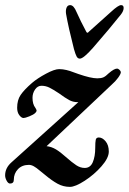

<svg xmlns="http://www.w3.org/2000/svg" viewBox="-20 -697 503 750"><path d="M452 -415Q452 -408 441.5 -393.5Q431 -379 416 -366L162 -126Q181 -124 198.5 -113.5Q216 -103 237 -84Q262 -62 278 -51.5Q294 -41 311 -41Q333 -41 342.5 -63.5Q352 -86 352 -119Q352 -142 354 -151Q356 -160 366 -160Q380 -160 392.5 -145Q405 -130 405 -105Q405 -80 376.5 -47.5Q348 -15 311 9Q274 33 253 33Q227 33 204.5 20.5Q182 8 157 -13Q150 -18 136 -30Q122 -42 112 -47.5Q102 -53 93 -53Q66 -53 50 -36Q34 -19 34 5Q34 20 19 20Q12 20 6 9Q0 -2 0 -12Q0 -41 25 -63L286 -298H282Q265 -298 249.5 -306.5Q234 -315 211 -332Q187 -348 172.5 -355Q158 -362 142 -362Q127 -362 117 -347.5Q107 -333 107 -315Q107 -290 118 -276Q123 -268 123 -265Q123 -261 118 -256Q111 -249 94.5 -242.5Q78 -236 72 -236Q64 -236 55.5 -247Q47 -258 47 -276Q47 -306 60.5 -326Q74 -346 105 -373Q126 -391 159.5 -409Q193 -427 211 -427Q225 -427 239.5 -423.5Q254 -420 265 -415.5Q276 -411 286 -408Q335 -391 360 -391Q375 -391 384 -395Q393 -399 405 -411Q426 -429 437 -429Q442 -429 447 -424Q452 -419 452 -415ZM269 -505Q247 -591 238 -643Q236 -657 240 -667Q244 -677 254 -677Q268 -677 279 -650Q295 -614 317 -573Q321 -565 327 -573L414 -651Q442 -677 453 -677Q463 -677 463 -666Q463 -654 452 -640Q410 -587 343 -510Q306 -468 292 -468Q284 -468 279.5 -476Q275 -484 269 -505Z"/></svg>

Font: EB Garamond SemiBold
Style: Italic
Weight: 600
Italic angle: -17.2°
Designer: Georg Duffner and Octavio Pardo
Foundry: Georg Duffner
Version: Version 1.000